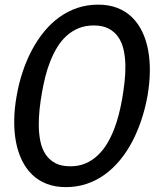

<svg xmlns="http://www.w3.org/2000/svg" viewBox="-20 -778 690 807"><path d="M257 8.5Q212 8.5 176.5 -5.2Q141 -19 115 -44.2Q89 -69.5 72 -104.5Q55 -139.5 47 -182.2Q39 -225 39.8 -273.8Q40.5 -322.5 50 -375Q59 -427.5 75.2 -476.2Q91.5 -525 114.2 -567.8Q137 -610.5 165.8 -645.5Q194.5 -680.5 229.5 -705.8Q264.5 -731 305.5 -744.8Q346.5 -758.5 392.5 -758.5Q437.5 -758.5 473 -744.8Q508.5 -731 534.5 -705.8Q560.5 -680.5 577.5 -645.5Q594.5 -610.5 602.5 -567.8Q610.5 -525 609.8 -476.2Q609 -427.5 600 -375Q590.5 -322.5 574.2 -273.8Q558 -225 535.5 -182.2Q513 -139.5 484 -104.5Q455 -69.5 420 -44.2Q385 -19 344 -5.2Q303 8.5 257 8.5ZM493 -359.5Q499 -394.5 503.2 -431Q507.5 -467.5 507 -502.2Q506.5 -537 499.8 -567.8Q493 -598.5 477.8 -621.2Q462.5 -644 437.2 -657.5Q412 -671 374 -671Q338 -671 309.5 -659Q281 -647 258.5 -626.2Q236 -605.5 219.5 -577.8Q203 -550 190.8 -519Q178.5 -488 170.5 -455.5Q162.5 -423 157 -392.5Q150.5 -357 146.5 -320Q142.5 -283 143 -248.2Q143.5 -213.5 150 -182.8Q156.5 -152 171.8 -129Q187 -106 212.2 -92.5Q237.5 -79 275.5 -79Q311 -79 339.5 -91.2Q368 -103.5 390.5 -124.8Q413 -146 429.8 -173.8Q446.5 -201.5 458.8 -232.8Q471 -264 479.2 -296.5Q487.5 -329 493 -359.5Z"/></svg>

Font: B612 Mono
Style: Italic
Weight: 400
Italic angle: -10°
Version: Version 1.005